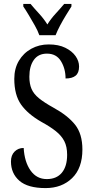

<svg xmlns="http://www.w3.org/2000/svg" viewBox="-20 -951 475 981"><path d="M213 10Q122 10 79 -27.5Q36 -65 36 -126Q36 -158 54.5 -176.5Q73 -195 101 -195Q105 -124 136 -80Q167 -36 219 -36Q269 -36 296 -68.5Q323 -101 323 -160Q323 -202 308.5 -230Q294 -258 265 -281Q236 -304 192 -328Q122 -368 87.5 -417Q53 -466 53 -548Q53 -601 76.5 -640.5Q100 -680 140 -702Q180 -724 229 -724Q279 -724 313.5 -707Q348 -690 366 -664.5Q384 -639 384 -611Q384 -579 366.5 -564.5Q349 -550 315 -550Q315 -600 291.5 -638.5Q268 -677 220 -677Q176 -677 153 -645Q130 -613 130 -559Q130 -523 141 -497Q152 -471 179 -449Q206 -427 253 -401Q326 -361 363.5 -314Q401 -267 401 -187Q401 -92 348.5 -41Q296 10 213 10ZM181 -771Q173 -794 158 -820.5Q143 -847 127.5 -873Q112 -899 99 -918V-931H136Q157 -906 180.5 -880.5Q204 -855 222 -826Q240 -855 263.5 -880.5Q287 -906 308 -931H345V-918Q333 -899 317 -873Q301 -847 287 -820.5Q273 -794 264 -771Z"/></svg>

Font: Noto Serif Bengali ExtraCondensed
Style: Regular
Weight: 400
Width: 2
Designer: Juan Bruce, Universal Thirst, Indian Type Foundry and the Monotype Design Team.
Foundry: Monotype Imaging Inc.
Version: Version 2.003; ttfautohint (v1.8.4.7-5d5b)